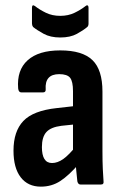

<svg xmlns="http://www.w3.org/2000/svg" viewBox="-20 -689 449 717"><path d="M280.3 0Q271.9 0 268.9 -11.5Q267.4 -25 264.9 -50.6Q262.4 -76.2 261.4 -96.6L252.6 -119.4V-348.5Q252.6 -384.8 241.8 -398.5Q230.9 -412.1 201.1 -412.1Q146.6 -412.1 150.6 -355.3Q151.5 -343.9 140.2 -343.9H59.8Q49.3 -343.9 47.8 -358.9Q42.3 -427 83.2 -463.9Q124 -500.8 205 -500.8Q287.6 -500.8 325.1 -464.6Q362.6 -428.5 362.6 -347.1V-124.8Q362.6 -84.8 363.9 -58.1Q365.1 -31.3 366.6 -12.4Q368.6 0 357.2 0ZM132.6 8Q84.2 8 57.3 -27Q30.4 -61.9 30.4 -126.4Q30.4 -198.4 67.1 -237.1Q103.8 -275.9 192.2 -285.4L263.6 -293.4L263.2 -224.8L209.2 -219.2Q169.8 -214.2 153.2 -195.8Q136.5 -177.4 136.5 -139.6Q136.5 -110.4 145.8 -95.3Q155.2 -80.2 174.3 -80.2Q194.9 -80.2 216.3 -95.2Q237.7 -110.3 268 -148.1L274.8 -77.4Q237.3 -33.9 205.1 -12.9Q173 8 132.6 8ZM205 -549Q168.1 -549 142.7 -563Q117.3 -577 103.4 -588.4Q99.4 -593.9 99.4 -601.3V-660.2Q99.4 -667.2 102.4 -668.7Q105.4 -670.2 110.8 -666.2Q127.7 -652.8 151.4 -641.3Q175.1 -629.8 205 -629.8Q234.9 -629.8 258.6 -641.3Q282.2 -652.8 299.2 -666.2Q303.6 -670.2 307.1 -668.7Q310.6 -667.2 310.6 -660.2V-601.3Q310.6 -592.4 306.1 -588.4Q291.6 -576 267 -562.5Q242.4 -549 205 -549Z"/></svg>

Font: Sofia Sans Condensed
Style: Regular
Weight: 400
Designer: Botio Nikoltchev, Ani Petrova
Foundry: lettersoup
Version: Version 4.100